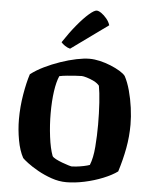

<svg xmlns="http://www.w3.org/2000/svg" viewBox="-64 -1053 887 1106"><g transform="rotate(5 379.5 -500.0)"><path d="M361 0Q318 0 275 -15Q232 -30 195.5 -50.5Q159 -71 134 -90Q109 -109 102 -117Q80 -157 69 -217.5Q58 -278 58 -337Q58 -410 70 -481Q82 -552 98 -601Q130 -626 174 -647.5Q218 -669 266 -685.5Q314 -702 358 -711Q402 -720 433 -720Q462 -720 494 -712.5Q526 -705 556.5 -692.5Q587 -680 610 -666Q633 -652 643 -639Q661 -606 674 -558.5Q687 -511 694 -459.5Q701 -408 701 -362Q701 -293 688.5 -225.5Q676 -158 654 -88Q623 -65 572.5 -44.5Q522 -24 466 -12Q410 0 361 0ZM385 -93Q392 -93 411.5 -95Q431 -97 453 -101.5Q475 -106 488 -111Q505 -153 510 -217.5Q515 -282 515 -346Q515 -412 511 -473Q507 -534 500 -570Q489 -584 468 -594.5Q447 -605 426.5 -611Q406 -617 397 -617Q386 -617 362 -615.5Q338 -614 312 -611.5Q286 -609 268 -605Q253 -571 245 -515Q237 -459 237 -388Q237 -321 245.5 -253Q254 -185 270 -143Q275 -135 291.5 -126.5Q308 -118 328 -110.5Q348 -103 364.5 -98Q381 -93 385 -93ZM316 -768Q300 -772 285.5 -782Q271 -792 264 -801Q303 -860 340 -904.5Q377 -949 406.5 -974.5Q436 -1000 450 -1000Q461 -1000 477 -989Q493 -978 508 -960Q523 -942 529 -922Z"/></g></svg>

Font: Texturina Black
Style: Regular
Weight: 900
Designer: Guillermo Torres Carreño
Foundry: Omnibus-Type
Version: Version 1.002; ttfautohint (v1.8.3)